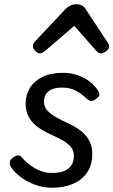

<svg xmlns="http://www.w3.org/2000/svg" viewBox="-20 -860 531 899"><path d="M224 19Q181 19 142.5 4.5Q104 -10 75.5 -32Q47 -54 32 -77Q25 -87 25.5 -99Q26 -111 39 -121Q53 -131 63.5 -132.5Q74 -134 83 -122Q110 -91 146.5 -70.5Q183 -50 223 -50Q256 -50 278.5 -58.5Q301 -67 313.5 -85Q326 -103 326 -129Q326 -156 310 -174Q294 -192 268.5 -205.5Q243 -219 213.5 -232.5Q184 -246 158.5 -264Q133 -282 116.5 -309Q100 -336 100 -375Q100 -414 119 -446.5Q138 -479 177 -499Q216 -519 274 -519Q314 -519 346.5 -507Q379 -495 401.5 -476.5Q424 -458 437 -439Q445 -427 445.5 -418Q446 -409 430 -397Q417 -387 407 -387.5Q397 -388 387 -397Q363 -420 336 -435Q309 -450 271 -450Q230 -450 208 -433Q186 -416 186 -383Q186 -359 202.5 -341.5Q219 -324 244.5 -310Q270 -296 299.5 -282.5Q329 -269 354.5 -250.5Q380 -232 396 -205Q412 -178 412 -138Q412 -89 388.5 -53.5Q365 -18 322.5 0.5Q280 19 224 19ZM167 -610Q156 -610 145 -621.5Q134 -633 134 -644Q134 -650 136.5 -655Q139 -660 143 -665L287 -818Q298 -829 310 -834.5Q322 -840 339 -840Q355 -840 365.5 -833.5Q376 -827 382 -816L484 -661Q489 -654 490 -649.5Q491 -645 491 -641Q491 -630 477 -620Q463 -610 453 -610Q445 -610 439 -614.5Q433 -619 428 -625L328 -739L194 -624Q187 -619 180.5 -614.5Q174 -610 167 -610Z"/></svg>

Font: Playwrite DE VA
Style: Regular
Weight: 400
Designer: Veronika Burian, José Scaglione
Foundry: TypeTogether
Version: Version 1.002